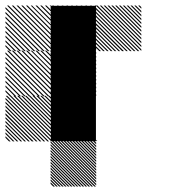

<svg xmlns="http://www.w3.org/2000/svg" viewBox="-21 -688 708 709"><path d="M334.2 -489.2 322.5 -500.8H328.3L334.2 -495ZM334.2 -475 308.3 -500.8H314.2L334.2 -480.8ZM334.2 -460.8 294.2 -500.8H300L334.2 -466.7ZM334.2 -446.7 280 -500.8H285.8L334.2 -452.5ZM334.2 -432.5 265.8 -500.8H271.7L334.2 -438.3ZM334.2 -418.3 251.7 -500.8H257.5L334.2 -424.2ZM334.2 -404.2 237.5 -500.8H243.3L334.2 -410ZM334.2 -390 223.3 -500.8H229.2L334.2 -395.8ZM334.2 -375.8 209.2 -500.8H215L334.2 -381.7ZM334.2 -361.7 195 -500.8H200.8L334.2 -367.5ZM334.2 -347.5 180.8 -500.8H186.7L334.2 -353.3ZM334.2 -333.3 166.7 -500.8H172.5L334.2 -339.2ZM320.8 -332.5 165.8 -487.5V-493.3L326.7 -332.5ZM306.7 -332.5 165.8 -473.3V-479.2L312.5 -332.5ZM292.5 -332.5 165.8 -459.2V-465L298.3 -332.5ZM278.3 -332.5 165.8 -445V-450.8L284.2 -332.5ZM263.3 -332.5 165.8 -430V-436.7L270 -332.5ZM250 -332.5 165.8 -416.7V-422.5L255.8 -332.5ZM235.8 -332.5 165.8 -402.5V-408.3L241.7 -332.5ZM221.7 -332.5 165.8 -388.3V-394.2L227.5 -332.5ZM207.5 -332.5 165.8 -374.2V-380L213.3 -332.5ZM193.3 -332.5 165.8 -360V-365.8L199.2 -332.5ZM179.2 -332.5 165.8 -345.8V-351.7L185 -332.5ZM500.8 -655.8 489.2 -667.5H495L500.8 -661.7ZM500.8 -641.7 475 -667.5H480.8L500.8 -647.5ZM500.8 -627.5 460.8 -667.5H466.7L500.8 -633.3ZM500.8 -613.3 446.7 -667.5H452.5L500.8 -619.2ZM500.8 -599.2 432.5 -667.5H438.3L500.8 -605ZM500.8 -585 418.3 -667.5H424.2L500.8 -590.8ZM500.8 -570.8 404.2 -667.5H410L500.8 -576.7ZM500.8 -556.7 390 -667.5H395.8L500.8 -562.5ZM500.8 -542.5 375.8 -667.5H381.7L500.8 -548.3ZM500.8 -528.3 361.7 -667.5H367.5L500.8 -534.2ZM500.8 -514.2 347.5 -667.5H353.3L500.8 -520ZM500.8 -500 333.3 -667.5H339.2L500.8 -505.8ZM487.5 -499.2 332.5 -654.2V-660L493.3 -499.2ZM473.3 -499.2 332.5 -640V-645.8L479.2 -499.2ZM459.2 -499.2 332.5 -625.8V-631.7L465 -499.2ZM445 -499.2 332.5 -611.7V-617.5L450.8 -499.2ZM430 -499.2 332.5 -596.7V-603.3L436.7 -499.2ZM416.7 -499.2 332.5 -583.3V-589.2L422.5 -499.2ZM402.5 -499.2 332.5 -569.2V-575L408.3 -499.2ZM388.3 -499.2 332.5 -555V-560.8L394.2 -499.2ZM374.2 -499.2 332.5 -540.8V-546.7L380 -499.2ZM360 -499.2 332.5 -526.7V-532.5L365.8 -499.2ZM345.8 -499.2 332.5 -512.5V-518.3L351.7 -499.2ZM334.2 -662.5 329.2 -667.5H334.2ZM334.2 -645 311.7 -667.5H317.5L334.2 -650.8ZM334.2 -627.5 294.2 -667.5H300L334.2 -633.3ZM334.2 -610 276.7 -667.5H282.5L334.2 -615.8ZM334.2 -592.5 259.2 -667.5H264.2L334.2 -597.5ZM334.2 -575 241.7 -667.5H247.5L334.2 -580.8ZM334.2 -557.5 224.2 -667.5H230L334.2 -563.3ZM334.2 -540 206.7 -667.5H212.5L334.2 -545.8ZM334.2 -522.5 189.2 -667.5H195L334.2 -528.3ZM334.2 -505 171.7 -667.5H177.5L334.2 -510.8ZM322.5 -499.2 165.8 -655.8V-661.7L328.3 -499.2ZM305 -499.2 165.8 -638.3V-644.2L310.8 -499.2ZM287.5 -499.2 165.8 -620.8V-626.7L293.3 -499.2ZM270 -499.2 165.8 -603.3V-609.2L275.8 -499.2ZM252.5 -499.2 165.8 -585.8V-591.7L258.3 -499.2ZM235 -499.2 165.8 -568.3V-574.2L240.8 -499.2ZM217.5 -499.2 165.8 -550.8V-556.7L223.3 -499.2ZM200 -499.2 165.8 -533.3V-539.2L205.8 -499.2ZM182.5 -499.2 165.8 -515.8V-521.7L188.3 -499.2ZM334.2 -667.5H335L334.2 -668.3ZM334.2 -165.8 332.5 -167.5H334.2ZM334.2 -155 321.7 -167.5H327.5L334.2 -160.8ZM334.2 -144.2 310.8 -167.5H316.7L334.2 -150ZM334.2 -133.3 300 -167.5H305.8L334.2 -139.2ZM334.2 -122.5 289.2 -167.5H295L334.2 -128.3ZM334.2 -111.7 278.3 -167.5H284.2L334.2 -117.5ZM334.2 -100.8 267.5 -167.5H273.3L334.2 -106.7ZM334.2 -90 256.7 -167.5H262.5L334.2 -95.8ZM334.2 -79.2 245.8 -167.5H251.7L334.2 -85ZM334.2 -68.3 235 -167.5H240.8L334.2 -74.2ZM334.2 -57.5 224.2 -167.5H230L334.2 -63.3ZM334.2 -46.7 213.3 -167.5H219.2L334.2 -52.5ZM334.2 -35.8 202.5 -167.5H208.3L334.2 -41.7ZM334.2 -25 191.7 -167.5H197.5L334.2 -30.8ZM334.2 -14.2 180.8 -167.5H186.7L334.2 -20ZM334.2 -3.3 170 -167.5H175.8L334.2 -9.2ZM327.5 0.8 165.8 -160.8V-166.7L333.3 0.8ZM316.7 0.8 165.8 -150V-155.8L322.5 0.8ZM305.8 0.8 165.8 -139.2V-145L311.7 0.8ZM295 0.8 165.8 -128.3V-134.2L300.8 0.8ZM284.2 0.8 165.8 -117.5V-123.3L290 0.8ZM273.3 0.8 165.8 -106.7V-112.5L279.2 0.8ZM262.5 0.8 165.8 -95.8V-101.7L268.3 0.8ZM251.7 0.8 165.8 -85V-90.8L257.5 0.8ZM240.8 0.8 165.8 -74.2V-80L246.7 0.8ZM230 0.8 165.8 -63.3V-69.2L235.8 0.8ZM219.2 0.8 165.8 -52.5V-58.3L225 0.8ZM208.3 0.8 165.8 -41.7V-47.5L214.2 0.8ZM197.5 0.8 165.8 -30.8V-36.7L203.3 0.8ZM186.7 0.8 165.8 -20V-25.8L192.5 0.8ZM175.8 0.8 165.8 -9.2V-15L181.7 0.8ZM334.2 -167.5H338.3L334.2 -171.7ZM167.5 -322.5 155.8 -334.2H161.7L167.5 -328.3ZM167.5 -308.3 141.7 -334.2H147.5L167.5 -314.2ZM167.5 -294.2 127.5 -334.2H133.3L167.5 -300ZM167.5 -280 113.3 -334.2H119.2L167.5 -285.8ZM167.5 -265.8 99.2 -334.2H105L167.5 -271.7ZM167.5 -251.7 85 -334.2H90.8L167.5 -257.5ZM167.5 -237.5 70.8 -334.2H76.7L167.5 -243.3ZM167.5 -223.3 56.7 -334.2H62.5L167.5 -229.2ZM167.5 -209.2 42.5 -334.2H48.3L167.5 -215ZM167.5 -195 28.3 -334.2H34.2L167.5 -200.8ZM167.5 -180.8 14.2 -334.2H20L167.5 -186.7ZM167.5 -166.7 0 -334.2H5.8L167.5 -172.5ZM154.2 -165.8 -0.8 -320.8V-326.7L160 -165.8ZM140 -165.8 -0.8 -306.7V-312.5L145.8 -165.8ZM125.8 -165.8 -0.8 -292.5V-298.3L131.7 -165.8ZM111.7 -165.8 -0.8 -278.3V-284.2L117.5 -165.8ZM96.7 -165.8 -0.8 -263.3V-270L103.3 -165.8ZM83.3 -165.8 -0.8 -250V-255.8L89.2 -165.8ZM69.2 -165.8 -0.8 -235.8V-241.7L75 -165.8ZM55 -165.8 -0.8 -221.7V-227.5L60.8 -165.8ZM40.8 -165.8 -0.8 -207.5V-213.3L46.7 -165.8ZM26.7 -165.8 -0.8 -193.3V-199.2L32.5 -165.8ZM12.5 -165.8 -0.8 -179.2V-185L18.3 -165.8ZM167.5 -495.8 162.5 -500.8H167.5ZM167.5 -478.3 145 -500.8H150.8L167.5 -484.2ZM167.5 -460.8 127.5 -500.8H133.3L167.5 -466.7ZM167.5 -443.3 110 -500.8H115.8L167.5 -449.2ZM167.5 -425.8 92.5 -500.8H97.5L167.5 -430.8ZM167.5 -408.3 75 -500.8H80.8L167.5 -414.2ZM167.5 -390.8 57.5 -500.8H63.3L167.5 -396.7ZM167.5 -373.3 40 -500.8H45.8L167.5 -379.2ZM167.5 -355.8 22.5 -500.8H28.3L167.5 -361.7ZM167.5 -338.3 5 -500.8H10.8L167.5 -344.2ZM155.8 -332.5 -0.8 -489.2V-495L161.7 -332.5ZM138.3 -332.5 -0.8 -471.7V-477.5L144.2 -332.5ZM120.8 -332.5 -0.8 -454.2V-460L126.7 -332.5ZM103.3 -332.5 -0.8 -436.7V-442.5L109.2 -332.5ZM85.8 -332.5 -0.8 -419.2V-425L91.7 -332.5ZM68.3 -332.5 -0.8 -401.7V-407.5L74.2 -332.5ZM50.8 -332.5 -0.8 -384.2V-390L56.7 -332.5ZM33.3 -332.5 -0.8 -366.7V-372.5L39.2 -332.5ZM15.8 -332.5 -0.8 -349.2V-355L21.7 -332.5ZM167.5 -500.8H168.3L167.5 -501.7ZM167.5 -662.5 162.5 -667.5H167.5ZM167.5 -645 145 -667.5H150.8L167.5 -650.8ZM167.5 -627.5 127.5 -667.5H133.3L167.5 -633.3ZM167.5 -610 110 -667.5H115.8L167.5 -615.8ZM167.5 -592.5 92.5 -667.5H97.5L167.5 -597.5ZM167.5 -575 75 -667.5H80.8L167.5 -580.8ZM167.5 -557.5 57.5 -667.5H63.3L167.5 -563.3ZM167.5 -540 40 -667.5H45.8L167.5 -545.8ZM167.5 -522.5 22.5 -667.5H28.3L167.5 -528.3ZM167.5 -505 5 -667.5H10.8L167.5 -510.8ZM155.8 -499.2 -0.8 -655.8V-661.7L161.7 -499.2ZM138.3 -499.2 -0.8 -638.3V-644.2L144.2 -499.2ZM120.8 -499.2 -0.8 -620.8V-626.7L126.7 -499.2ZM103.3 -499.2 -0.8 -603.3V-609.2L109.2 -499.2ZM85.8 -499.2 -0.8 -585.8V-591.7L91.7 -499.2ZM68.3 -499.2 -0.8 -568.3V-574.2L74.2 -499.2ZM50.8 -499.2 -0.8 -550.8V-556.7L56.7 -499.2ZM33.3 -499.2 -0.8 -533.3V-539.2L39.2 -499.2ZM15.8 -499.2 -0.8 -515.8V-521.7L21.7 -499.2ZM167.5 -667.5H168.3L167.5 -668.3ZM166.7 -333.3H333.3V-166.7H166.7ZM166.7 -500H333.3V-166.7H166.7ZM166.7 -666.7H333.3V-333.3H166.7Z"/></svg>

Font: 0xA000-Pixelated
Style: Pixelated
Weight: 400
Version: Version 0.1